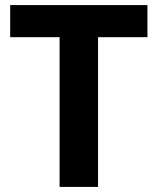

<svg xmlns="http://www.w3.org/2000/svg" viewBox="-20 -734 619 754"><path d="M365 0H214V-588H20V-714H559V-588H365Z"/></svg>

Font: Noto Sans Cham
Style: Bold
Weight: 700
Version: Version 2.002